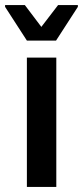

<svg xmlns="http://www.w3.org/2000/svg" viewBox="-43 -737 327 757"><path d="M63 0V-510H179V0ZM63 -577 -23 -710V-717H55L120 -631L186 -717H264V-710L178 -577Z"/></svg>

Font: Saira SemiCondensed SemiBold
Style: Regular
Weight: 600
Width: 4
Designer: Hector Gatti with collaboration of the Omnibus-Type team
Foundry: Omnibus-Type
Version: Version 1.101